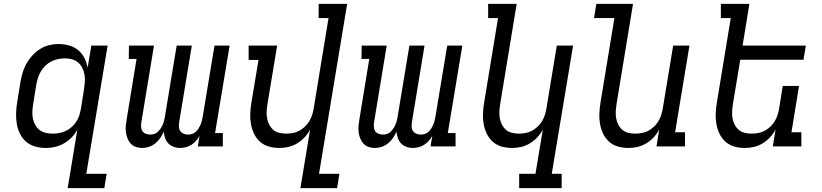

<svg xmlns="http://www.w3.org/2000/svg" viewBox="-20 -755 4240 990"><path d="M251 -66Q268 -66 285 -69Q302 -72 318.5 -79.5Q335 -87 349 -99.5Q363 -112 373 -127Q383 -142 388.5 -159Q394 -176 397 -193L413 -293Q416 -312 417.5 -331Q419 -350 416 -368.5Q413 -387 405 -403.5Q397 -420 383.5 -432Q370 -444 352.5 -449Q335 -454 315 -454Q298 -454 280 -450.5Q262 -447 245 -438.5Q228 -430 214 -416.5Q200 -403 190.5 -386.5Q181 -370 175.5 -352.5Q170 -335 167 -318L151 -218Q148 -199 147 -180.5Q146 -162 149.5 -144.5Q153 -127 161.5 -111.5Q170 -96 183 -85.5Q196 -75 214 -70.5Q232 -66 251 -66ZM329 215 379 -88Q368 -66 350.5 -47.5Q333 -29 310.5 -16Q288 -3 264 2.5Q240 8 217 8Q188 8 161.5 0.5Q135 -7 115 -24Q95 -41 83 -65.5Q71 -90 66.5 -117Q62 -144 63 -172.5Q64 -201 69 -230L85 -330Q89 -354 96 -378.5Q103 -403 115.5 -425.5Q128 -448 146 -468Q164 -488 186 -502Q208 -516 232.5 -522Q257 -528 282 -528Q310 -528 336.5 -520.5Q363 -513 383 -496.5Q403 -480 415 -456.5Q427 -433 432 -406L451 -520H535L425 141H530L518 215Z M713 8Q696 8 680.5 2.5Q665 -3 654.5 -14Q644 -25 638 -40Q632 -55 629.5 -71.5Q627 -88 628.5 -105Q630 -122 633 -139L684 -451H644L645 -520H774L709 -126Q707 -114 707.5 -101.5Q708 -89 714 -79.5Q720 -70 731.5 -65.5Q743 -61 755 -61Q766 -61 776 -64.5Q786 -68 794 -75.5Q802 -83 808 -92Q814 -101 818.5 -111Q823 -121 825.5 -131.5Q828 -142 830 -152L891 -520H969L904 -126Q902 -114 902.5 -101.5Q903 -89 909.5 -79.5Q916 -70 927 -65.5Q938 -61 951 -61Q961 -61 971 -64.5Q981 -68 989.5 -75.5Q998 -83 1003.5 -92Q1009 -101 1013.5 -111Q1018 -121 1020.5 -131.5Q1023 -142 1025 -152L1086 -520H1164L1089 -69H1129V0H1000L1009 -55Q1002 -41 991 -29Q980 -17 967 -8.5Q954 0 938.5 4Q923 8 908 8Q891 8 875 2Q859 -4 848 -15.5Q837 -27 831.5 -43Q826 -59 824 -76Q817 -59 806.5 -43.5Q796 -28 781 -16Q766 -4 748.5 2Q731 8 713 8Z M1529 215 1579 -87Q1568 -66 1551 -47.5Q1534 -29 1512.5 -16Q1491 -3 1467.5 2.5Q1444 8 1421 8Q1392 8 1366 0.5Q1340 -7 1320.5 -24.5Q1301 -42 1289.5 -66.5Q1278 -91 1273.5 -118Q1269 -145 1270.5 -173Q1272 -201 1277 -230L1313 -446H1262V-520H1409L1359 -218Q1356 -199 1355 -181Q1354 -163 1357 -145.5Q1360 -128 1368 -112.5Q1376 -97 1388.5 -86Q1401 -75 1418.5 -70.5Q1436 -66 1455 -66Q1471 -66 1488.5 -69Q1506 -72 1521.5 -80Q1537 -88 1550.5 -100.5Q1564 -113 1573.5 -128Q1583 -143 1588.5 -159.5Q1594 -176 1597 -193L1674 -662H1623V-735H1770L1625 141H1730L1718 215Z M1913 8Q1896 8 1880.5 2.5Q1865 -3 1854.5 -14Q1844 -25 1838 -40Q1832 -55 1829.5 -71.5Q1827 -88 1828.5 -105Q1830 -122 1833 -139L1884 -451H1844L1845 -520H1974L1909 -126Q1907 -114 1907.5 -101.5Q1908 -89 1914 -79.5Q1920 -70 1931.5 -65.5Q1943 -61 1955 -61Q1966 -61 1976 -64.5Q1986 -68 1994 -75.5Q2002 -83 2008 -92Q2014 -101 2018.5 -111Q2023 -121 2025.5 -131.5Q2028 -142 2030 -152L2091 -520H2169L2104 -126Q2102 -114 2102.5 -101.5Q2103 -89 2109.5 -79.5Q2116 -70 2127 -65.5Q2138 -61 2151 -61Q2161 -61 2171 -64.5Q2181 -68 2189.5 -75.5Q2198 -83 2203.5 -92Q2209 -101 2213.5 -111Q2218 -121 2220.5 -131.5Q2223 -142 2225 -152L2286 -520H2364L2289 -69H2329V0H2200L2209 -55Q2202 -41 2191 -29Q2180 -17 2167 -8.5Q2154 0 2138.5 4Q2123 8 2108 8Q2091 8 2075 2Q2059 -4 2048 -15.5Q2037 -27 2031.5 -43Q2026 -59 2024 -76Q2017 -59 2006.5 -43.5Q1996 -28 1981 -16Q1966 -4 1948.5 2Q1931 8 1913 8Z M2876 215H2657V141H2741L2779 -87Q2768 -66 2751 -47.5Q2734 -29 2712.5 -16Q2691 -3 2667.5 2.5Q2644 8 2621 8Q2592 8 2566 0.5Q2540 -7 2520.5 -24.5Q2501 -42 2489.5 -66.5Q2478 -91 2473.5 -118Q2469 -145 2470.5 -173Q2472 -201 2477 -230L2548 -662H2497V-735H2644L2559 -218Q2556 -199 2555 -181Q2554 -163 2557 -145.5Q2560 -128 2568 -112.5Q2576 -97 2588.5 -86Q2601 -75 2618.5 -70.5Q2636 -66 2655 -66Q2671 -66 2688.5 -69Q2706 -72 2721.5 -80Q2737 -88 2750.5 -100.5Q2764 -113 2773.5 -128Q2783 -143 2788.5 -159.5Q2794 -176 2797 -193L2851 -520H2935L2825 141H2876Z M3221 8Q3192 8 3166 0.5Q3140 -7 3120.5 -24.5Q3101 -42 3089.5 -66.5Q3078 -91 3073.5 -118Q3069 -145 3070.5 -173Q3072 -201 3077 -230L3148 -662H3043L3055 -735H3244L3159 -218Q3156 -199 3155 -181Q3154 -163 3157 -145.5Q3160 -128 3168 -112.5Q3176 -97 3188.5 -86Q3201 -75 3218.5 -70.5Q3236 -66 3255 -66Q3271 -66 3288.5 -69Q3306 -72 3321.5 -80Q3337 -88 3350.5 -100.5Q3364 -113 3373.5 -128Q3383 -143 3388.5 -159.5Q3394 -176 3397 -193L3451 -520H3535L3461 -73H3512V0H3365L3379 -87Q3368 -66 3351 -47.5Q3334 -29 3312.5 -16Q3291 -3 3267.5 2.5Q3244 8 3221 8Z M3821 8Q3792 8 3766 0.5Q3740 -7 3720.5 -24.5Q3701 -42 3689.5 -66.5Q3678 -91 3673.5 -118Q3669 -145 3670.5 -173Q3672 -201 3677 -230L3748 -662H3697V-735H3844L3809 -520H4135L4123 -447H3797L3759 -218Q3756 -199 3755 -181Q3754 -163 3757 -145.5Q3760 -128 3768 -112.5Q3776 -97 3788.5 -86Q3801 -75 3818.5 -70.5Q3836 -66 3855 -66Q3871 -66 3888.5 -69Q3906 -72 3921.5 -80Q3937 -88 3950.5 -100.5Q3964 -113 3973.5 -128Q3983 -143 3988.5 -159.5Q3994 -176 3997 -193L4016 -312H4100L4061 -73H4112V0H3965L3979 -87Q3968 -66 3951 -47.5Q3934 -29 3912.5 -16Q3891 -3 3867.5 2.5Q3844 8 3821 8Z"/></svg>

Font: Iosevka HT Extended
Style: Italic
Weight: 400
Width: 7
Italic angle: -9°
Monospace: yes
Designer: Belleve Invis
Foundry: Belleve Invis
Version: Version 32.3.0; ttfautohint (v1.8.4)